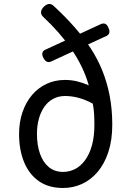

<svg xmlns="http://www.w3.org/2000/svg" viewBox="-20 -917 643 956"><path d="M294 19Q222 19 173.5 -15Q125 -49 100 -109.5Q75 -170 75 -250Q75 -309 92 -358.5Q109 -408 139.5 -444Q170 -480 212 -499.5Q254 -519 304 -519Q334 -519 363.5 -512Q393 -505 422 -492Q408 -541 386 -586Q364 -631 335 -673Q306 -715 271 -755Q236 -795 194 -834Q183 -845 184.5 -858.5Q186 -872 200 -885Q226 -909 249 -886Q305 -834 350.5 -782.5Q396 -731 431.5 -676.5Q467 -622 490.5 -563Q514 -504 526.5 -438Q539 -372 539 -296Q539 -219 519.5 -160Q500 -101 466 -61Q432 -21 388 -1Q344 19 294 19ZM294 -61Q325 -61 353 -75Q381 -89 403 -118.5Q425 -148 437.5 -192Q450 -236 450 -296Q450 -324 448.5 -350Q447 -376 442 -401Q407 -420 372.5 -429.5Q338 -439 304 -439Q271 -439 245 -425Q219 -411 201 -385.5Q183 -360 173.5 -325.5Q164 -291 164 -250Q164 -195 179 -152Q194 -109 223 -85Q252 -61 294 -61ZM235 -611Q222 -605 212 -610.5Q202 -616 194 -633Q188 -647 192 -656.5Q196 -666 209 -671L480 -796Q509 -810 521 -776Q527 -763 524 -753Q521 -743 510 -738Z"/></svg>

Font: Playwrite AT
Style: Regular
Weight: 400
Designer: Veronika Burian, José Scaglione
Foundry: TypeTogether
Version: Version 1.002